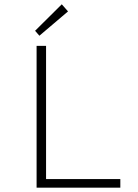

<svg xmlns="http://www.w3.org/2000/svg" viewBox="-20 -872 640 892"><path d="M150 0V-659H194V-40H539V0ZM163 -706 143 -729 267 -852 296 -819Z"/></svg>

Font: Source Code Pro ExtraLight Light
Style: Regular
Weight: 300
Monospace: yes
Version: Version 1.018;hotconv 1.0.116;makeotfexe 2.5.65601